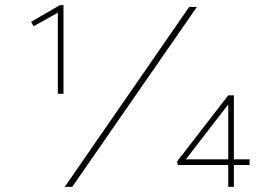

<svg xmlns="http://www.w3.org/2000/svg" viewBox="-20 -727 1047 747"><path d="M205 -362V-681H211L111 -625L101 -642L213 -707H227V-362H216Q215 -362 212 -362Q209 -362 205 -362ZM232 0 716 -700H746L261 0ZM885 -107H951V-85H885ZM693 -94V-107H879L868 -97V-337L876 -331ZM890 0H868V-92L878 -85H672L669 -99L868 -356H890Z"/></svg>

Font: Lexend Tera Thin
Style: Regular
Weight: 250
Version: Version 1.007